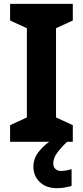

<svg xmlns="http://www.w3.org/2000/svg" viewBox="-20 -734 429 994"><path d="M356.9 0H32.2V-85.9L119.1 -126V-587.9L32.2 -627.9V-713.9H356.9V-627.9L270 -587.9V-126L356.9 -85.9ZM255.9 110.8Q255.9 131.3 267.1 140.6Q277.3 150.9 294.9 150.9Q311 150.9 325.7 147.9Q341.3 145 350.6 142.1V229Q322.3 235.4 316.9 236.3Q300.8 240.2 274.9 240.2Q218.8 240.2 186 208.5Q152.8 177.2 152.8 127.9Q152.8 84 185.1 45.9Q216.3 7.8 262.7 -17.1L327.6 0Q293.5 32.2 274.9 58.6Q255.9 85 255.9 110.8Z"/></svg>

Font: Droid Sans Thai
Style: Bold
Weight: 700
Designer: Steve Matteson
Foundry: Ascender Corporation
Version: Version 1.00